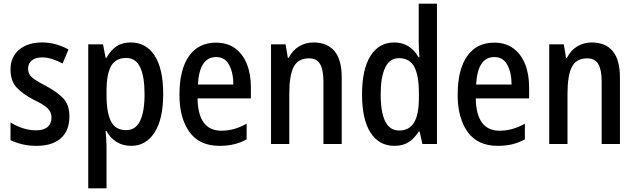

<svg xmlns="http://www.w3.org/2000/svg" viewBox="-20 -780 3444 1040"><path d="M356 -150Q356 -72 309.5 -31Q263 10 179 10Q136 10 100.5 1.5Q65 -7 37 -21V-117Q64 -99 101 -86.5Q138 -74 175 -74Q217 -74 238 -92.5Q259 -111 259 -144Q259 -172 239 -192.5Q219 -213 162 -240Q104 -270 70.5 -305.5Q37 -341 37 -404Q37 -472 84 -511Q131 -550 207 -550Q248 -550 283 -540Q318 -530 351 -512L319 -436Q293 -450 265 -459.5Q237 -469 208 -469Q172 -469 152 -452.5Q132 -436 132 -408Q132 -379 153 -361Q174 -343 230 -314Q288 -283 322 -248Q356 -213 356 -150Z M688 -550Q771 -550 817.5 -479Q864 -408 864 -270Q864 -136 817.5 -63Q771 10 691 10Q645 10 611 -11.5Q577 -33 557 -70H552Q554 -48 555.5 -26.5Q557 -5 557 11V240H458V-540H538L552 -467H557Q580 -509 611.5 -529.5Q643 -550 688 -550ZM663 -466Q607 -466 582 -422.5Q557 -379 557 -286V-266Q557 -169 581.5 -122Q606 -75 664 -75Q714 -75 738.5 -124.5Q763 -174 763 -270Q763 -366 739 -416Q715 -466 663 -466Z M1150 -549Q1211 -549 1253 -518.5Q1295 -488 1317 -433.5Q1339 -379 1339 -308V-247H1050Q1053 -72 1179 -72Q1249 -72 1316 -110V-25Q1283 -7 1247.5 1.5Q1212 10 1169 10Q1060 10 1006 -65.5Q952 -141 952 -266Q952 -403 1003.5 -476Q1055 -549 1150 -549ZM1151 -471Q1060 -471 1052 -322H1244Q1244 -386 1221 -428.5Q1198 -471 1151 -471Z M1678 -550Q1753 -550 1792 -503Q1831 -456 1831 -360V0H1732V-339Q1732 -401 1714 -432.5Q1696 -464 1654 -464Q1595 -464 1571 -418Q1547 -372 1547 -273V0H1448V-540H1527L1539 -467H1544Q1564 -507 1599.5 -528.5Q1635 -550 1678 -550Z M2117 10Q2033 10 1987 -61.5Q1941 -133 1941 -269Q1941 -405 1987 -477.5Q2033 -550 2115 -550Q2159 -550 2192.5 -529Q2226 -508 2247 -470H2252Q2250 -492 2249 -514Q2248 -536 2248 -553V-760H2347V0H2268L2253 -67H2248Q2225 -31 2194 -10.5Q2163 10 2117 10ZM2142 -73Q2197 -73 2223 -116.5Q2249 -160 2249 -249V-275Q2249 -371 2224 -418Q2199 -465 2140 -465Q2091 -465 2066.5 -414Q2042 -363 2042 -269Q2042 -73 2142 -73Z M2657 -549Q2718 -549 2760 -518.5Q2802 -488 2824 -433.5Q2846 -379 2846 -308V-247H2557Q2560 -72 2686 -72Q2756 -72 2823 -110V-25Q2790 -7 2754.5 1.5Q2719 10 2676 10Q2567 10 2513 -65.5Q2459 -141 2459 -266Q2459 -403 2510.5 -476Q2562 -549 2657 -549ZM2658 -471Q2567 -471 2559 -322H2751Q2751 -386 2728 -428.5Q2705 -471 2658 -471Z M3185 -550Q3260 -550 3299 -503Q3338 -456 3338 -360V0H3239V-339Q3239 -401 3221 -432.5Q3203 -464 3161 -464Q3102 -464 3078 -418Q3054 -372 3054 -273V0H2955V-540H3034L3046 -467H3051Q3071 -507 3106.5 -528.5Q3142 -550 3185 -550Z"/></svg>

Font: Noto Sans Lao UI Cond Med
Style: Regular
Weight: 500
Width: 3
Designer: Monotype Design Team
Foundry: Monotype Imaging Inc.
Version: Version 2.000; ttfautohint (v1.8.4.7-5d5b)